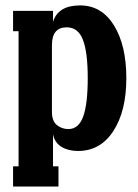

<svg xmlns="http://www.w3.org/2000/svg" viewBox="-20 -532 504 702"><path d="M193.8 149.9H27.8V76.2H47.9V-418H27.8V-492.2H173.8V-452.1Q192.4 -512.2 272.9 -512.2Q351.6 -512.2 396.7 -439.2Q441.9 -366.2 441.9 -246.1Q441.9 -126 394.5 -53Q347.2 20 265.1 20Q230 20 205.1 5.1Q180.2 -9.8 173.8 -41V76.2H193.8ZM230 -60.1Q267.6 -60.1 284.2 -106Q300.8 -151.9 300.8 -246.1Q300.8 -340.8 283.2 -386.5Q265.6 -432.1 224.1 -432.1Q169.9 -432.1 169.9 -367.2V-123Q169.9 -89.4 188 -74.7Q206.1 -60.1 230 -60.1Z"/></svg>

Font: Margherita Black
Style: Regular
Weight: 900
Designer: James Puckett
Foundry: Dunwich Type Founders
Version: Version 1.008;hotconv 1.0.109;makeotfexe 2.5.65596